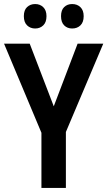

<svg xmlns="http://www.w3.org/2000/svg" viewBox="-20 -930 531 950"><path d="M246 -404 364 -714H491L306 -277V0H185V-273L0 -714H127ZM98 -850Q98 -880 114 -895Q130 -910 154 -910Q178 -910 194 -894.5Q210 -879 210 -850Q210 -820 194 -804.5Q178 -789 154 -789Q130 -789 114 -804.5Q98 -820 98 -850ZM282 -850Q282 -880 297.5 -895Q313 -910 337 -910Q362 -910 378 -894.5Q394 -879 394 -850Q394 -820 378 -804.5Q362 -789 337 -789Q313 -789 297.5 -804.5Q282 -820 282 -850Z"/></svg>

Font: Noto Sans Myanmar UI Condensed SemiBold
Style: Regular
Weight: 600
Width: 3
Designer: Monotype Design Team
Foundry: Monotype Imaging Inc.
Version: Version 2.103; ttfautohint (v1.8.4.7-5d5b)